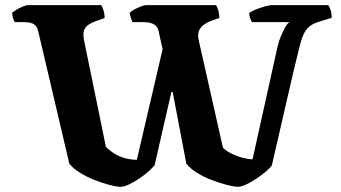

<svg xmlns="http://www.w3.org/2000/svg" viewBox="-20 -724 1325 745"><path d="M446 1Q429 0 402.5 -7Q376 -14 346 -26Q316 -38 290 -54Q264 -70 249 -89L128 -604Q124 -622 111.5 -630Q99 -638 75 -638H38Q34 -643 31 -652.5Q28 -662 27 -674Q32 -679 43.5 -686Q55 -693 68 -698.5Q81 -704 89 -704H373Q377 -698 381.5 -684Q386 -670 386 -654L349 -641Q338 -637 325.5 -629.5Q313 -622 307 -608.5Q301 -595 306 -568L391 -154Q407 -138 426.5 -126.5Q446 -115 468 -109.5Q490 -104 511 -104L611 -533L595 -605Q592 -621 577.5 -629.5Q563 -638 539 -638H494Q492 -643 488.5 -653Q485 -663 483 -674Q488 -680 500 -686.5Q512 -693 525.5 -698.5Q539 -704 546 -704H818Q823 -698 827 -684Q831 -670 831 -654L796 -642Q784 -637 771.5 -628.5Q759 -620 752.5 -605.5Q746 -591 751 -568L845 -151Q854 -141 874.5 -130Q895 -119 919 -112.5Q943 -106 960 -106L1054 -530Q1060 -559 1069 -581Q1078 -603 1086.5 -618Q1095 -633 1103 -638H958Q955 -642 951 -652Q947 -662 947 -674Q955 -680 972.5 -687Q990 -694 1008 -699Q1026 -704 1032 -704H1254Q1258 -698 1262.5 -686Q1267 -674 1267 -655L1222 -641Q1197 -634 1182 -622.5Q1167 -611 1157.5 -589.5Q1148 -568 1139.5 -532Q1131 -496 1117 -439L1035 -83Q1029 -73 1012.5 -59Q996 -45 976 -31.5Q956 -18 936 -8.5Q916 1 901 1Q885 0 858.5 -7Q832 -14 801.5 -25.5Q771 -37 744.5 -53.5Q718 -70 703 -89L650 -367H645L580 -83Q573 -74 557.5 -60Q542 -46 521.5 -32Q501 -18 481 -8.5Q461 1 446 1Z"/></svg>

Font: Texturina Medium 12pt ExtraBold
Style: Regular
Weight: 800
Version: Version 1.002